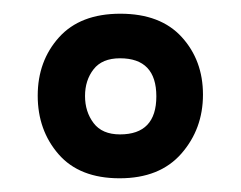

<svg xmlns="http://www.w3.org/2000/svg" viewBox="-20 -703 351 280"><path d="M245 -649Q276 -615 276 -565Q276 -515 244.5 -479Q213 -443 154.5 -443Q96 -443 65.5 -478Q35 -513 35 -563.5Q35 -614 66 -648.5Q97 -683 155.5 -683Q214 -683 245 -649ZM155 -507Q208 -507 208 -562.5Q208 -618 155 -618Q129 -618 116.5 -602Q104 -586 104 -563Q104 -540 116.5 -523.5Q129 -507 155 -507Z"/></svg>

Font: Rambla
Style: Bold
Weight: 700
Designer: Martin Sommaruga
Foundry: Martin Sommaruga
Version: Version 1.001